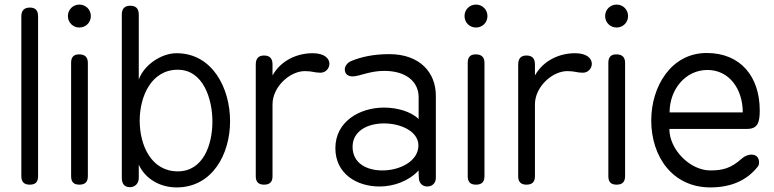

<svg xmlns="http://www.w3.org/2000/svg" viewBox="-20 -805 3373 837"><path d="M73 -37C73 -12 85 0 110 0C135 0 146 -12 146 -37V-734C146 -759 135 -772 110 -772C86 -772 73 -759 73 -734Z M290 -37C290 -12 301 0 326 0C351 0 363 -12 363 -37V-531C363 -556 350 -568 325 -568C301 -568 290 -556 290 -531ZM276 -735C276 -707 298 -685 326 -685C354 -685 376 -707 376 -735C376 -763 354 -785 326 -785C298 -785 276 -763 276 -735Z M755 -58C639 -58 589 -172 589 -279C589 -384 639 -501 755 -501C866 -501 906 -374 906 -275C906 -174 866 -58 755 -58ZM511 -30C511 -3 523 11 547 11C567 11 585 -4 585 -29V-87C614 -24 679 12 750 12C905 12 983 -132 983 -277C983 -422 905 -573 750 -573C682 -573 607 -521 585 -458V-741C585 -767 573 -780 548 -780C523 -780 511 -767 511 -741Z M1095 -36C1095 -12 1107 0 1131 0C1156 0 1168 -12 1168 -36V-350C1168 -427 1244 -495 1309 -495C1343 -495 1350 -488 1377 -488C1400 -488 1416 -507 1416 -527C1416 -549 1396 -573 1343 -573C1275 -573 1205 -542 1168 -476V-524C1168 -550 1156 -563 1131 -563C1107 -563 1095 -550 1095 -524Z M1517 -165C1517 -235 1584 -267 1654 -267C1728 -267 1804 -232 1804 -171C1804 -102 1723 -62 1647 -62C1579 -62 1517 -93 1517 -165ZM1511 -539C1494 -532 1483 -516 1483 -503C1483 -480 1500 -472 1517 -472C1548 -472 1590 -496 1655 -496C1749 -496 1805 -450 1805 -381V-286C1772 -319 1711 -336 1654 -336C1549 -336 1442 -276 1442 -159C1442 -47 1536 8 1634 8C1698 8 1762 -16 1805 -62C1805 -53 1805 -47 1806 -28C1807 -9 1819 8 1843 8C1867 8 1880 -10 1880 -29V-388C1880 -489 1810 -569 1677 -569C1608 -569 1555 -557 1511 -539Z M2019 -37C2019 -12 2030 0 2055 0C2080 0 2092 -12 2092 -37V-531C2092 -556 2079 -568 2054 -568C2030 -568 2019 -556 2019 -531ZM2005 -735C2005 -707 2027 -685 2055 -685C2083 -685 2105 -707 2105 -735C2105 -763 2083 -785 2055 -785C2027 -785 2005 -763 2005 -735Z M2239 -36C2239 -12 2251 0 2275 0C2300 0 2312 -12 2312 -36V-350C2312 -427 2388 -495 2453 -495C2487 -495 2494 -488 2521 -488C2544 -488 2560 -507 2560 -527C2560 -549 2540 -573 2487 -573C2419 -573 2349 -542 2312 -476V-524C2312 -550 2300 -563 2275 -563C2251 -563 2239 -550 2239 -524Z M2632 -37C2632 -12 2643 0 2668 0C2693 0 2705 -12 2705 -37V-531C2705 -556 2692 -568 2667 -568C2643 -568 2632 -556 2632 -531ZM2618 -735C2618 -707 2640 -685 2668 -685C2696 -685 2718 -707 2718 -735C2718 -763 2696 -785 2668 -785C2640 -785 2618 -763 2618 -735Z M2899 -315C2899 -415 2968 -500 3064 -500C3159 -500 3218 -417 3218 -315ZM3061 -574C2905 -574 2819 -427 2819 -280C2819 -122 2912 12 3077 12C3166 12 3235 -18 3282 -77C3287 -82 3289 -89 3289 -97C3289 -120 3275 -131 3256 -131C3242 -131 3226 -125 3213 -113C3168 -73 3133 -62 3077 -62C2988 -62 2898 -153 2898 -243H3236C3283 -243 3292 -270 3292 -324C3292 -470 3209 -574 3061 -574Z"/></svg>

Font: Numismatica Pro
Style: Regular
Weight: 400
Designer: Chris Hopkins
Foundry: Edward C. D. Hopkins
Version: Version 2.19D